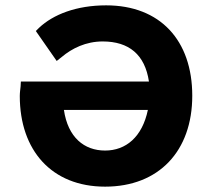

<svg xmlns="http://www.w3.org/2000/svg" viewBox="-20 -686 788 718"><path d="M373 -123C295 -123 234 -172 219 -275H533C512 -174 451 -123 373 -123ZM211 -473C249 -505 301 -531 364 -531C462 -531 522 -482 537 -381H58L57 -363C56 -352 54 -340 54 -327C54 -124 173 12 373 12C574 12 699 -121 699 -328C699 -535 579 -666 377 -666C266 -666 179 -632 126 -582L114 -570L192 -458Z"/></svg>

Font: Falling Sky
Style: ExBd
Weight: 400
Designer: Paul D. Hunt
Foundry: Adobe Systems Incorporated
Version: Version 1.02